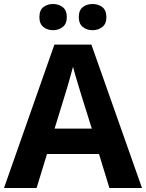

<svg xmlns="http://www.w3.org/2000/svg" viewBox="-20 -940 730 960"><path d="M527 0 475 -170H215L163 0H0L252 -717H437L690 0ZM387 -463Q382 -480 374 -506Q366 -532 358 -559Q350 -586 345 -606Q340 -586 331.5 -556.5Q323 -527 315.5 -500.5Q308 -474 304 -463L253 -297H439ZM177 -854Q177 -889 197 -904.5Q217 -920 245 -920Q273 -920 293.5 -904.5Q314 -889 314 -854Q314 -821 293.5 -805Q273 -789 245 -789Q217 -789 197 -805Q177 -821 177 -854ZM374 -854Q374 -889 394 -904.5Q414 -920 443 -920Q471 -920 491.5 -904.5Q512 -889 512 -854Q512 -821 491.5 -805Q471 -789 443 -789Q414 -789 394 -805Q374 -821 374 -854Z"/></svg>

Font: Noto Sans Sinhala
Style: Bold
Weight: 700
Designer: Jelle Bosma - Monotype Design Team
Foundry: Monotype Imaging Inc.
Version: Version 2.006; ttfautohint (v1.8.4.7-5d5b)